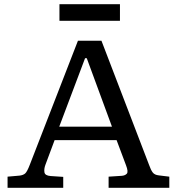

<svg xmlns="http://www.w3.org/2000/svg" viewBox="-20 -894 842 914"><path d="M16 0V-53L73 -58Q90 -60 99.5 -68Q109 -76 122 -110L351 -700H463L690 -108Q698 -85 707 -73Q716 -61 737 -59L786 -53V0H497V-53L559 -57Q575 -58 583.5 -67Q592 -76 580 -107L535 -227H240L196 -109Q189 -90 191.5 -74Q194 -58 221 -56L281 -52V0ZM262 -291H513L393 -617H385ZM263 -795V-874H551V-795Z"/></svg>

Font: Literata 7pt
Style: Regular
Weight: 400
Designer: Latin by Veronika Burian and Jose Scaglione. Greek by Irene Vlachou. Cyrillic by Vera Evstafieva.
Foundry: TypeTogether
Version: Version 3.002